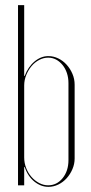

<svg xmlns="http://www.w3.org/2000/svg" viewBox="-20 -720 355 746"><path d="M50 -700H74V-425H76Q89 -460 114 -481Q139 -502 168 -502Q188 -502 206.5 -493Q225 -484 239 -468.5Q253 -453 261.5 -433Q270 -413 270 -391V-104Q270 -83 261.5 -63Q253 -43 239 -27.5Q225 -12 206.5 -3Q188 6 168 6Q139 6 113.5 -14.5Q88 -35 76 -71H74V0H50ZM74 -108Q74 -87 81.5 -67.5Q89 -48 102 -33Q115 -18 132 -9Q149 0 167 0Q201 0 223.5 -28Q246 -56 246 -98V-397Q246 -418 240 -436Q234 -454 223 -467.5Q212 -481 198 -488.5Q184 -496 167 -496Q149 -496 132 -487Q115 -478 102.5 -463Q90 -448 82 -428.5Q74 -409 74 -388Z"/></svg>

Font: Moniqa Thin Display
Style: Regular
Weight: 100
Designer: Rajesh Rajput
Foundry: Rajesh Rajput
Version: Version 1.000